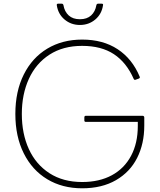

<svg xmlns="http://www.w3.org/2000/svg" viewBox="-20 -990 863 1038"><path d="M436 -339V-355Q436 -364 444 -364H751Q755 -364 757.5 -361.5Q760 -359 760 -355V-311Q760 -213 721.5 -136.5Q683 -60 607 -16Q531 28 424 28Q317 28 235.5 -21Q154 -70 108.5 -161Q63 -252 63 -374Q63 -496 108.5 -587Q154 -678 235.5 -727Q317 -776 424 -776Q537 -776 616 -724Q695 -672 735 -576Q736 -575 736 -572Q736 -567 730 -565L713 -559Q712 -558 710 -558Q705 -558 703 -563Q664 -652 596 -697Q528 -742 424 -742Q321 -742 247.5 -694.5Q174 -647 136 -563.5Q98 -480 98 -374Q98 -267 136 -184Q174 -101 247.5 -53.5Q321 -6 424 -6Q517 -6 584.5 -42.5Q652 -79 688.5 -147.5Q725 -216 725 -309V-331H444Q436 -331 436 -339ZM412 -886Q450 -886 472.5 -906.5Q495 -927 501 -962Q503 -970 510 -970H530Q539 -970 537 -962Q530 -914 495 -884.5Q460 -855 412 -855Q364 -855 329 -884.5Q294 -914 287 -962V-964Q287 -970 294 -970H314Q321 -970 323 -962Q329 -927 351.5 -906.5Q374 -886 412 -886Z"/></svg>

Font: LINE Seed JP_TTF Thin
Style: Regular
Weight: 250
Designer: LY Corporation & Fontrix & Fontworks
Version: Version 1.008